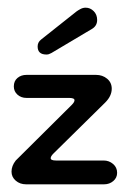

<svg xmlns="http://www.w3.org/2000/svg" viewBox="-20 -480 335 500"><path d="M48 0Q32 0 21 -9.5Q10 -19 10 -33Q10 -48 21 -62L167 -207Q174 -214 174 -219Q174 -225 160 -225H49Q35 -225 25.5 -233.5Q16 -242 16 -255Q16 -269 25.5 -277Q35 -285 49 -285H230Q247 -285 259 -275Q271 -265 271 -249Q271 -230 254 -213L119 -80Q112 -73 112 -68Q112 -62 126 -62H250Q264 -62 274.5 -53Q285 -44 285 -30Q285 -17 275 -8.5Q265 0 251 0ZM87 -377 179 -450Q183 -453 189.5 -456.5Q196 -460 203 -460Q215 -460 224 -451Q233 -442 233 -428Q233 -413 220 -405L114 -342Q111 -341 108.5 -339.5Q106 -338 101 -338Q78 -338 78 -359Q78 -370 87 -377Z"/></svg>

Font: Dongle
Style: Regular
Weight: 400
Designer: Yanghee Ryu
Foundry: Yanghee Ryu
Version: Version 2.000